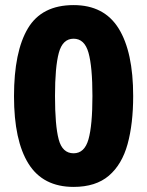

<svg xmlns="http://www.w3.org/2000/svg" viewBox="-20 -722 579 754"><path d="M503 -345Q503 -236 481 -156Q459 -76 407.5 -32Q356 12 269 12Q149 12 92 -79Q35 -170 35 -344Q35 -519 89.5 -610.5Q144 -702 269 -702Q389 -702 446 -610Q503 -518 503 -345ZM196 -345Q196 -229 210.5 -174.5Q225 -120 269 -120Q312 -120 327.5 -175Q343 -230 343 -345Q343 -460 327.5 -515Q312 -570 269 -570Q226 -570 211 -514.5Q196 -459 196 -345Z"/></svg>

Font: Noto Sans Kannada SemiCondensed ExtraBold
Style: Regular
Weight: 800
Width: 4
Designer: Jelle Bosma - Monotype Design Team
Foundry: Monotype Imaging Inc.
Version: Version 2.005; ttfautohint (v1.8.4.7-5d5b)